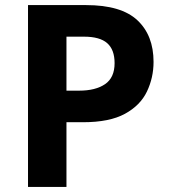

<svg xmlns="http://www.w3.org/2000/svg" viewBox="-20 -734 668 754"><path d="M318 -714Q456 -714 519.5 -654.5Q583 -595 583 -491Q583 -429 557 -374.5Q531 -320 470.5 -287Q410 -254 306 -254H241V0H90V-714ZM310 -590H241V-378H291Q355 -378 392.5 -403.5Q430 -429 430 -486Q430 -539 401 -564.5Q372 -590 310 -590Z"/></svg>

Font: Noto Sans Balinese
Style: Regular
Weight: 400
Designer: Aditya Bayu, David Williams
Foundry: David Williams
Version: Version 2.003